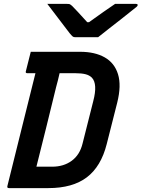

<svg xmlns="http://www.w3.org/2000/svg" viewBox="-20 -966 727 986"><path d="M528 -226Q499 -111 426 -55.5Q353 0 228 0H26Q15 0 18 -11Q53 -152 90.5 -303Q128 -454 162 -590H121Q109 -590 113 -601Q120 -627 125.5 -650.5Q131 -674 138 -700H392Q467 -700 517.5 -671.5Q568 -643 586 -585Q604 -527 582 -439ZM167 -110H248Q307 -110 348.5 -140.5Q390 -171 404 -229L459 -447Q482 -535 452 -567Q439 -580 418.5 -585Q398 -590 368 -590H286Q282 -572 277.5 -554Q273 -536 268 -518Q243 -416 218 -314Q193 -212 167 -110ZM484 -775H365Q358 -775 353.5 -778.5Q349 -782 338 -795Q330 -806 310.5 -831Q291 -856 267.5 -887.5Q244 -919 223 -946H324Q336 -946 339.5 -944Q343 -942 350 -936Q362 -924 381 -903.5Q400 -883 428 -852H437Q479 -882 511.5 -905Q544 -928 571 -946H678Q688 -946 687 -939Q686 -935 681.5 -931Q677 -927 659 -913Q638 -896 605 -870Q572 -844 539 -818.5Q506 -793 484 -775Z"/></svg>

Font: Recursive Mn Lnr St SmB
Style: Italic
Weight: 600
Italic angle: -15°
Monospace: yes
Version: Version 1.079;hotconv 1.0.112;makeotfexe 2.5.65598; ttfautoh